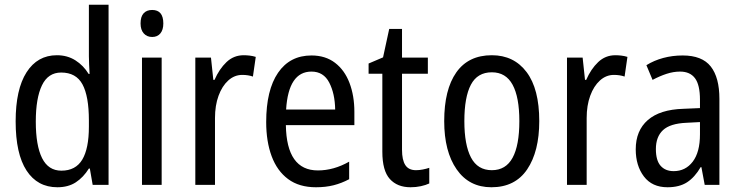

<svg xmlns="http://www.w3.org/2000/svg" viewBox="-20 -846 3124 810"><path d="M222 -56Q138 -56 92 -126.5Q46 -197 46 -334Q46 -469 92 -541Q138 -613 220 -613Q264 -613 298 -591.5Q332 -570 354 -534H358Q357 -553 356 -573.5Q355 -594 355 -609V-826H438V-66H371L359 -135H355Q332 -98 300 -77Q268 -56 222 -56ZM239 -126Q299 -126 327 -172.5Q355 -219 355 -312V-338Q355 -440 328 -490Q301 -540 238 -540Q183 -540 157 -486Q131 -432 131 -333Q131 -232 157.5 -179Q184 -126 239 -126Z M622 -804Q669 -804 669 -747Q669 -720 656.5 -705Q644 -690 622 -690Q600 -690 586.5 -705Q573 -720 573 -747Q573 -776 586 -790Q599 -804 622 -804ZM662 -603V-66H579V-603Z M1008 -613Q1020 -613 1033 -611.5Q1046 -610 1059 -606L1047 -523Q1027 -530 1002 -530Q969 -530 943 -506.5Q917 -483 902 -442Q887 -401 887 -348V-66H804V-603H870L880 -509H885Q905 -555 935.5 -584Q966 -613 1008 -613Z M1294 -612Q1353 -612 1393.5 -581Q1434 -550 1454.5 -496Q1475 -442 1475 -374V-318H1186Q1189 -127 1321 -127Q1388 -127 1453 -164V-90Q1421 -73 1387.5 -64.5Q1354 -56 1313 -56Q1242 -56 1195.5 -90.5Q1149 -125 1126 -187Q1103 -249 1103 -331Q1103 -466 1153 -539Q1203 -612 1294 -612ZM1294 -544Q1197 -544 1187 -384H1394Q1393 -451 1369 -497.5Q1345 -544 1294 -544Z M1735 -128Q1749 -128 1764 -131Q1779 -134 1791 -138V-72Q1776 -65 1755.5 -60.5Q1735 -56 1712 -56Q1656 -56 1624.5 -91Q1593 -126 1593 -206V-535H1535V-578L1596 -604L1622 -724H1676V-603H1785V-535H1676V-214Q1676 -171 1690 -149.5Q1704 -128 1735 -128Z M2255 -335Q2255 -207 2204 -131.5Q2153 -56 2053 -56Q1959 -56 1906.5 -131.5Q1854 -207 1854 -335Q1854 -468 1905 -540.5Q1956 -613 2055 -613Q2148 -613 2201.5 -542Q2255 -471 2255 -335ZM1939 -335Q1939 -235 1967 -181.5Q1995 -128 2055 -128Q2114 -128 2142.5 -180.5Q2171 -233 2171 -335Q2171 -436 2142.5 -488.5Q2114 -541 2055 -541Q1994 -541 1966.5 -488.5Q1939 -436 1939 -335Z M2576 -613Q2588 -613 2601 -611.5Q2614 -610 2627 -606L2615 -523Q2595 -530 2570 -530Q2537 -530 2511 -506.5Q2485 -483 2470 -442Q2455 -401 2455 -348V-66H2372V-603H2438L2448 -509H2453Q2473 -555 2503.5 -584Q2534 -613 2576 -613Z M2860 -612Q2942 -612 2978.5 -565.5Q3015 -519 3015 -429V-66H2953L2939 -141H2936Q2911 -98 2878.5 -77Q2846 -56 2796 -56Q2731 -56 2696.5 -101.5Q2662 -147 2662 -216Q2662 -295 2713 -339.5Q2764 -384 2863 -387L2933 -390V-425Q2933 -488 2912 -516Q2891 -544 2849 -544Q2821 -544 2792 -534.5Q2763 -525 2733 -509L2707 -571Q2739 -591 2778 -601.5Q2817 -612 2860 -612ZM2876 -328Q2807 -325 2777 -297Q2747 -269 2747 -217Q2747 -169 2767 -146.5Q2787 -124 2822 -124Q2872 -124 2902.5 -164Q2933 -204 2933 -279V-331Z"/></svg>

Font: Noto Sans Malayalam UI Condensed
Style: Regular
Weight: 400
Width: 3
Designer: Jelle Bosma - Monotype Design Team
Foundry: Monotype Imaging Inc.
Version: Version 2.104; ttfautohint (v1.8.4.7-5d5b)